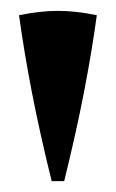

<svg xmlns="http://www.w3.org/2000/svg" viewBox="-20 -708 213 353"><path d="M158 -680Q149 -614 134.5 -539Q120 -464 98 -375H75Q53 -464 38.5 -539Q24 -614 15 -680Q53 -688 86.5 -688Q120 -688 158 -680Z"/></svg>

Font: Bona Nova SC
Style: Bold
Weight: 700
Designer: Mateusz Machalski
Foundry: Capitalics
Version: Version 4.001; ttfautohint (v1.8.4.7-5d5b)